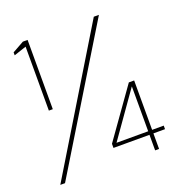

<svg xmlns="http://www.w3.org/2000/svg" viewBox="-128 -810 853 917"><g transform="rotate(-20 298.5 -352.0)"><path d="M93 -352V-677L30 -656V-671L89 -704H113V-352ZM23 0 448 -700H474L47 0ZM505 0V-79H322V-100L498 -348H525V-97H584V-79H525V0ZM344 -97H505V-324H504Z"/></g></svg>

Font: DM Sans 28pt Thin
Style: Regular
Weight: 250
Version: Version 4.004;gftools[0.9.30]